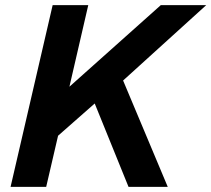

<svg xmlns="http://www.w3.org/2000/svg" viewBox="-20 -724 819 744"><path d="M322 -704 249 -388 603 -704H779L457 -412L630 0H478L347 -323L205 -198L159 0H21L184 -704Z"/></svg>

Font: Prodigy Sans SemiBold
Style: Italic
Weight: 600
Italic angle: -13°
Designer: Wei Huang
Foundry: Wei Huang
Version: Version 1.003; ttfautohint (v1.8.3)